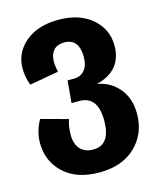

<svg xmlns="http://www.w3.org/2000/svg" viewBox="-115 -630 778 936"><g transform="rotate(-15 274.0 -162.5)"><path d="M370 -197Q436 -186 478.5 -135.5Q521 -85 521 -6Q521 93 454 158Q387 223 271 223Q157 223 92 162.5Q27 102 27 10Q27 -49 58 -104L194 -67Q182 -34 182 11Q182 56 205 81.5Q228 107 271 107Q358 107 358 -16Q358 -139 266 -139H226L236 -251H267Q302 -251 322 -274.5Q342 -298 342 -341Q342 -434 268 -434Q232 -434 213.5 -413Q195 -392 195 -358Q195 -332 202 -304L55 -278Q39 -321 39 -362Q39 -443 101.5 -495.5Q164 -548 269 -548Q374 -548 437.5 -493.5Q501 -439 501 -356Q501 -230 370 -197Z"/></g></svg>

Font: FiraGO
Style: Bold
Weight: 700
Designer: bBox Type
Foundry: bBox Type GmbH
Version: Version 1.001;PS 001.001;hotconv 1.0.88;makeotf.lib2.5.64775